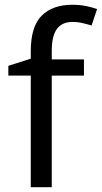

<svg xmlns="http://www.w3.org/2000/svg" viewBox="-20 -785 427 805"><path d="M332 -468H197V0H109V-468H15V-509L109 -539V-570Q109 -674 155 -719.5Q201 -765 283 -765Q315 -765 341.5 -759.5Q368 -754 387 -747L364 -678Q348 -683 327 -688Q306 -693 284 -693Q240 -693 218.5 -663.5Q197 -634 197 -571V-536H332Z"/></svg>

Font: Noto Sans Khmer UI
Style: Regular
Weight: 400
Designer: Danh Hong and the Monotype Design Team
Foundry: Monotype Imaging Inc.
Version: Version 2.002